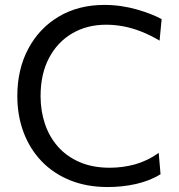

<svg xmlns="http://www.w3.org/2000/svg" viewBox="-20 -746 725 777"><path d="M415.6 10.9Q331 10.9 263.2 -16.6Q195.5 -44.1 148 -93.8Q100.5 -143.5 75.3 -210.8Q50.1 -278.2 50.1 -357.6Q50.1 -465.6 94.5 -548.8Q138.8 -632 218 -679Q297.2 -726.1 402.2 -726.1Q437.5 -726.1 471.1 -721.1Q504.6 -716.1 534.6 -707.5Q564.6 -698.9 590 -688.9Q615.5 -679 634.1 -668.6L625.8 -581.6Q587.2 -604.5 550.3 -618.8Q513.4 -633.1 478.2 -639.6Q443.1 -646 409.7 -646Q332.3 -646 272.3 -611Q212.4 -575.9 178.3 -511.1Q144.2 -446.4 144.2 -357.2Q144.2 -297.4 161.8 -244.9Q179.4 -192.4 214.6 -152.5Q249.8 -112.7 302.3 -90Q354.7 -67.2 424 -67.2Q449.4 -67.2 474.8 -70.5Q500.3 -73.7 525.5 -80.6Q550.6 -87.5 574.9 -99.2Q599.2 -110.8 622.3 -127.2L629.7 -41Q608.5 -27.6 583.1 -17.6Q557.8 -7.7 530.2 -1.4Q502.6 4.8 473.6 7.9Q444.6 10.9 415.6 10.9Z"/></svg>

Font: Commissioner Thin
Style: Regular
Weight: 100
Designer: Kostas Bartsokas
Foundry: Kostas Bartsokas
Version: Version 1.001;gftools[0.9.23]